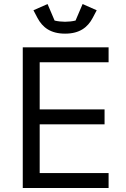

<svg xmlns="http://www.w3.org/2000/svg" viewBox="-20 -933 623 953"><path d="M303 -766C375 -766 415 -797 440 -844L460 -882L390 -913L355 -831C339 -827 319 -825 303 -825C287 -825 267 -827 251 -831L216 -913L146 -882L166 -844C191 -797 231 -766 303 -766ZM93 0H519V-74H177V-316H499V-390H177V-624H519V-698H93Z"/></svg>

Font: Braiins Sans
Style: Regular
Weight: 400
Designer: Mike Abbink, Paul van der Laan, Pieter van Rosmalen, Jiri Chlebus, Lubos Buracinsky
Foundry: Bold Monday, Sudetype
Version: Version 1.000;hotconv 1.0.109;makeotfexe 2.5.65596